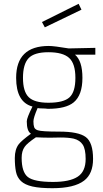

<svg xmlns="http://www.w3.org/2000/svg" viewBox="-20 -752 541 1011"><path d="M256 239Q190 239 150.5 230Q111 221 90.5 201.5Q70 182 64 152Q58 122 58 80Q58 34 79 7Q94 -12 143 -48Q121 -61 121 -113Q121 -131 151 -191Q65 -214 65 -342Q65 -510 237 -510Q264 -510 342 -497L482 -500V-464H375Q414 -431 414 -342Q414 -251 368 -213Q327 -179 232 -179Q218 -181 203 -181Q187 -181 178 -183Q156 -132 156 -113Q156 -93 160 -82Q164 -71 179 -66Q199 -59 292 -59Q393 -59 431.5 -30.5Q470 -2 470 85Q470 163 423 199Q371 239 256 239ZM259 206Q347 206 389 178.5Q431 151 431 85Q431 33 415.5 9.5Q400 -14 368 -22Q340 -28 299 -28L244 -27Q210 -27 169 -29Q122 3 110 21Q94 43 94 79Q94 154 126.5 180Q159 206 259 206ZM235 -211Q315 -211 346 -239.5Q377 -268 377 -342Q377 -417 344 -447Q311 -477 235 -477Q160 -477 130.5 -445.5Q101 -414 101 -342Q101 -270 131 -240.5Q161 -211 235 -211ZM216 -608 201 -636 394 -732 409 -701Z"/></svg>

Font: Storia Sans Thin
Style: Regular
Weight: 100
Designer: Accademia di Belle Arti di Urbino and others
Foundry: Accademia di Belle Arti di Urbino and others.
Version: Version 60.001;May 25, 2020;FontCreator 12.0.0.2522 64-bit